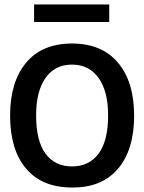

<svg xmlns="http://www.w3.org/2000/svg" viewBox="-20 -825 640 856"><path d="M301 11Q168 11 96.5 -73Q25 -157 25 -310Q25 -460 96.5 -545.5Q168 -631 301 -631Q434 -631 506 -545.5Q578 -460 578 -310Q578 -157 506 -72.5Q434 12 301 11ZM301 -83Q377 -83 419.5 -140Q462 -197 462 -311Q462 -418 419.5 -477.5Q377 -537 301 -537Q225 -537 183 -477.5Q141 -418 141 -311Q141 -197 183 -140Q225 -83 301 -83ZM132 -727V-805H467V-727Z"/></svg>

Font: Inconsolata Expanded Bold
Style: Regular
Weight: 700
Width: 7
Monospace: yes
Designer: Raph Levien, Cyreal, Brenton Simpson
Foundry: Raph Levien, Cyreal, Google
Version: Version 3.001; ttfautohint (v1.8.2.53-6de2)